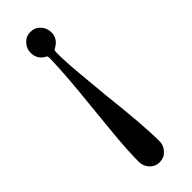

<svg xmlns="http://www.w3.org/2000/svg" viewBox="-211 -605 631 631"><g transform="rotate(-45 104.5 -289.0)"><path d="M101.1 -590.8Q122.1 -590.8 135.7 -575.9Q149.4 -561 149.4 -541Q149.4 -510.3 118.2 -494.6Q115.2 -493.2 114.5 -489.5Q113.8 -485.8 113.8 -479.5Q113.8 -438 118.7 -385.5Q123.5 -333 128.9 -274.4Q147.5 -109.9 147.5 -37.1Q147.5 -16.1 132.3 -1Q119.6 12.7 99.1 12.7Q79.1 12.7 65.9 -1Q52.7 -14.6 51.3 -34.2Q51.3 -82 57.1 -147.7Q63 -213.4 69.8 -278.3Q83.5 -405.3 85.4 -482.9Q85.4 -493.7 83 -495.1Q53.2 -509.8 53.2 -541Q53.2 -561 66.9 -575.9Q80.6 -590.8 101.1 -590.8Z"/></g></svg>

Font: Quaaykop
Style: Medium
Weight: 500
Designer: Tup Wanders
Foundry: Free font, DO NOT SELL
Version: Version 1.00;July 31, 2023;FontCreator 11.5.0.2430 64-bit